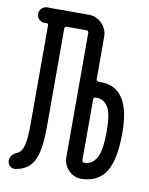

<svg xmlns="http://www.w3.org/2000/svg" viewBox="-84 -791 667 861"><g transform="rotate(10 250.0 -360.5)"><path d="M335 -359.4V-84Q335 -73.2 346.7 -73.2Q380.9 -74.2 400.4 -107.4Q419.9 -140.6 419.9 -230.5Q419.9 -310.5 400.9 -340.3Q381.8 -370.1 349.6 -370.1H345.7Q335 -370.1 335 -359.4ZM44.9 7.8Q31.2 9.8 20.5 0Q9.8 -9.8 9.8 -25.4Q9.8 -50.8 43.9 -66.4Q62.5 -75.2 70.3 -106.4Q78.1 -137.7 78.1 -210V-654.3Q78.1 -660.2 71.3 -660.2H59.6Q45.9 -660.2 35.6 -670.4Q25.4 -680.7 25.4 -694.8Q25.4 -709 35.6 -719.7Q45.9 -730.5 59.6 -730.5H250Q285.2 -730.5 310.1 -705.1Q335 -679.7 335 -644.5V-454.1Q335 -442.4 345.7 -442.4H355.5Q490.2 -442.4 490.2 -235.4Q490.2 -111.3 455.1 -56.6Q419.9 -2 346.7 0Q311.5 1 286.6 -24.4Q261.7 -49.8 261.7 -85V-649.4Q261.7 -660.2 251 -660.2H164.1Q152.3 -660.2 152.3 -649.4V-202.1Q152.3 -95.7 128.4 -48.3Q104.5 -1 44.9 7.8Z"/></g></svg>

Font: Rounded-X Mgen+ 2m regular
Style: Regular
Weight: 400
Designer: [Source Han Sans]
Ryoko NISHIZUKA  (kana & ideographs); Paul D. Hunt (Latin, Greek & Cyrillic); Wenlong ZHANG  (bopomofo
Version: Version 1.059.20150602